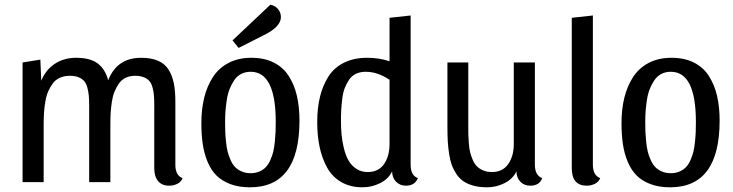

<svg xmlns="http://www.w3.org/2000/svg" viewBox="-20 -776 3123 818"><path d="M76.2 -509.8 151.9 -522 155.8 -432.1Q174.8 -479 213.9 -504.4Q252.9 -529.8 304.2 -529.8Q363.8 -529.8 396 -505.9Q428.2 -481.9 440.9 -434.1Q478.5 -529.8 581.1 -529.8Q624 -529.8 653.1 -517.3Q682.1 -504.9 698 -479.5Q713.9 -454.1 720.5 -421.4Q727.1 -388.7 727.1 -341.8V-74.2Q727.1 -28.3 757.8 -17.1Q752.4 -1.5 736.3 6.8Q720.2 15.1 701.2 15.1Q669.4 15.1 653.3 -4.9Q637.2 -24.9 637.2 -59.1V-325.2Q637.2 -351.1 636 -367.9Q634.8 -384.8 630.1 -402.3Q625.5 -419.9 616.9 -430.2Q608.4 -440.4 593 -446.8Q577.6 -453.1 556.2 -453.1Q533.2 -453.1 515.4 -444.6Q497.6 -436 486.3 -419.7Q475.1 -403.3 467.5 -384.5Q460 -365.7 456.3 -340.6Q452.6 -315.4 451.4 -293.9Q450.2 -272.5 450.2 -246.1V0H359.9V-325.2Q359.9 -350.6 358.4 -367.7Q356.9 -384.8 352.3 -402.3Q347.7 -419.9 338.9 -430.2Q330.1 -440.4 314.7 -446.8Q299.3 -453.1 277.8 -453.1Q253.9 -453.1 235.4 -444.8Q216.8 -436.5 205.1 -420.9Q193.4 -405.3 185.3 -386.5Q177.2 -367.7 173.1 -342.8Q168.9 -317.9 167.5 -295.4Q166 -272.9 166 -246.1V0H76.2Z M1131.8 -755.9Q1151.9 -752.4 1164.3 -737.5Q1176.8 -722.7 1176.8 -703.1Q1176.8 -660.2 1097.7 -623L996.6 -571.8L970.7 -604ZM1050.8 -529.8Q1106 -529.8 1146.2 -509.5Q1186.5 -489.3 1210.2 -452.1Q1233.9 -415 1244.9 -367.9Q1255.9 -320.8 1255.9 -262.2Q1255.9 22 1044.9 22Q997.6 22 961.7 8.5Q925.8 -4.9 902.3 -28.3Q878.9 -51.8 864.3 -86.9Q849.6 -122.1 843.8 -162.1Q837.9 -202.1 837.9 -252Q837.9 -310.5 849.9 -359.4Q861.8 -408.2 886.7 -447Q911.6 -485.8 953.4 -507.8Q995.1 -529.8 1050.8 -529.8ZM1154.8 -256.8Q1154.8 -470.2 1047.9 -470.2Q1024.9 -470.2 1007.1 -460.7Q989.3 -451.2 977.8 -434.1Q966.3 -417 958.3 -396.7Q950.2 -376.5 946.3 -351.1Q942.4 -325.7 940.7 -303.5Q939 -281.2 939 -256.8Q939 -232.9 939.7 -214.6Q940.4 -196.3 942.9 -172.1Q945.3 -147.9 949.7 -130.4Q954.1 -112.8 962.2 -94.5Q970.2 -76.2 981.4 -64.5Q992.7 -52.7 1009.8 -45.4Q1026.9 -38.1 1047.9 -38.1Q1068.8 -38.1 1085.4 -45.4Q1102.1 -52.7 1113 -64.5Q1124 -76.2 1132.1 -94.5Q1140.1 -112.8 1144.3 -130.4Q1148.4 -147.9 1150.9 -172.1Q1153.3 -196.3 1154.1 -214.6Q1154.8 -232.9 1154.8 -256.8Z M1729.5 -74.2Q1729.5 -28.3 1760.3 -17.1Q1747.6 15.1 1709.5 15.1Q1684.1 15.1 1667.5 -1.7Q1650.9 -18.6 1650.4 -45.9Q1635.3 -13.7 1599.6 4.2Q1564 22 1524.4 22Q1472.2 22 1433.6 -0.5Q1395 -22.9 1373.3 -62.7Q1351.6 -102.5 1341.6 -150.4Q1331.5 -198.2 1331.5 -255.9Q1331.5 -315.4 1343.3 -363.8Q1355 -412.1 1379.4 -450.2Q1403.8 -488.3 1445.8 -509Q1487.8 -529.8 1544.4 -529.8Q1595.2 -529.8 1639.6 -515.1V-700.2L1729.5 -710ZM1639.6 -436Q1589.4 -470.2 1537.6 -470.2Q1514.2 -470.2 1496.1 -461.4Q1478 -452.6 1467 -436Q1456.1 -419.4 1448.7 -400.6Q1441.4 -381.8 1438.2 -355.7Q1435.1 -329.6 1433.8 -308.8Q1432.6 -288.1 1432.6 -261.2Q1432.6 -231 1435.1 -203.6Q1437.5 -176.3 1444.8 -145.8Q1452.1 -115.2 1464.1 -93.5Q1476.1 -71.8 1497.3 -57.4Q1518.6 -43 1546.4 -43Q1592.3 -43 1616 -76.7Q1639.6 -110.4 1639.6 -163.1Z M2258.8 -74.2Q2258.8 -28.8 2290 -17.1Q2278.8 15.1 2238.8 15.1Q2213.4 15.1 2197 -1.7Q2180.7 -18.6 2180.2 -45.9Q2165 -13.7 2129.6 4.2Q2094.2 22 2055.2 22Q2023.4 22 1998.5 15.4Q1973.6 8.8 1956.1 -2.7Q1938.5 -14.2 1925.8 -32.7Q1913.1 -51.3 1905.5 -71.3Q1897.9 -91.3 1893.6 -119.4Q1889.2 -147.5 1887.7 -174.1Q1886.2 -200.7 1886.2 -235.8V-509.8H1975.1V-241.2Q1975.1 -216.8 1975.3 -202.4Q1975.6 -188 1977.5 -164.3Q1979.5 -140.6 1983.2 -126.2Q1986.8 -111.8 1994.4 -94.2Q2002 -76.7 2012.5 -66.7Q2022.9 -56.6 2039.1 -49.8Q2055.2 -43 2076.2 -43Q2121.1 -43 2145 -76.7Q2168.9 -110.4 2168.9 -162.1V-509.8H2258.8Z M2505.9 -710V-74.2Q2505.9 -28.8 2537.1 -17.1Q2530.8 -1.5 2514.9 6.8Q2499 15.1 2480 15.1Q2416 15.1 2416 -59.1V-700.2Z M2840.8 -529.8Q2896 -529.8 2936.3 -509.5Q2976.6 -489.3 3000.2 -452.1Q3023.9 -415 3034.9 -367.9Q3045.9 -320.8 3045.9 -262.2Q3045.9 22 2835 22Q2787.6 22 2751.7 8.5Q2715.8 -4.9 2692.4 -28.3Q2668.9 -51.8 2654.3 -86.9Q2639.6 -122.1 2633.8 -162.1Q2627.9 -202.1 2627.9 -252Q2627.9 -310.5 2639.9 -359.4Q2651.9 -408.2 2676.8 -447Q2701.7 -485.8 2743.4 -507.8Q2785.2 -529.8 2840.8 -529.8ZM2944.8 -256.8Q2944.8 -470.2 2837.9 -470.2Q2814.9 -470.2 2797.1 -460.7Q2779.3 -451.2 2767.8 -434.1Q2756.3 -417 2748.3 -396.7Q2740.2 -376.5 2736.3 -351.1Q2732.4 -325.7 2730.7 -303.5Q2729 -281.2 2729 -256.8Q2729 -232.9 2729.7 -214.6Q2730.5 -196.3 2732.9 -172.1Q2735.4 -147.9 2739.7 -130.4Q2744.1 -112.8 2752.2 -94.5Q2760.3 -76.2 2771.5 -64.5Q2782.7 -52.7 2799.8 -45.4Q2816.9 -38.1 2837.9 -38.1Q2858.9 -38.1 2875.5 -45.4Q2892.1 -52.7 2903.1 -64.5Q2914.1 -76.2 2922.1 -94.5Q2930.2 -112.8 2934.3 -130.4Q2938.5 -147.9 2940.9 -172.1Q2943.4 -196.3 2944.1 -214.6Q2944.8 -232.9 2944.8 -256.8Z"/></svg>

Font: Sansita Light
Style: Regular
Weight: 300
Designer: Pablo Cosgaya
Foundry: Omnibus-Type
Version: Version 1.006;hotconv 1.0.109;makeotfexe 2.5.65596